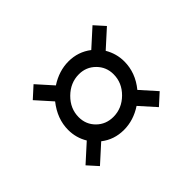

<svg xmlns="http://www.w3.org/2000/svg" viewBox="-98 -706 875 875"><g transform="rotate(-45 339.5 -269.0)"><path d="M126 -30 82 -79 166 -155Q140 -198 140 -249Q140 -320 190 -383L122 -459L176 -508L244 -432Q301 -469 362 -469Q424 -469 472 -432L556 -508L600 -459L516 -383Q542 -339 542 -289Q542 -216 492 -155L560 -79L506 -30L438 -106Q382 -69 320 -69Q257 -69 210 -106ZM328 -145Q383 -145 424.5 -186Q466 -227 466 -282Q466 -329 433.5 -361.5Q401 -394 354 -394Q299 -394 257 -352.5Q215 -311 215 -256Q215 -209 247.5 -177Q280 -145 328 -145Z"/></g></svg>

Font: Plus Jakarta Display Light
Style: Italic
Weight: 300
Italic angle: -12°
Designer: Gumpita Rahayu
Foundry: Tokotype Studio
Version: Version 1.000;hotconv 1.0.109;makeotfexe 2.5.65596